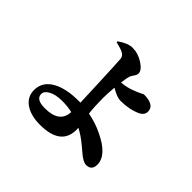

<svg xmlns="http://www.w3.org/2000/svg" viewBox="-184 -1053 1369 1369"><g transform="rotate(45 500.0 -369.0)"><path d="M457 -163Q410 -174 356 -174Q289 -174 249 -151Q214 -131 214 -103Q214 -49 305 -49Q452 -49 457 -163ZM333 -753Q395 -797 442 -797Q499 -797 551 -763Q602 -730 602 -697Q602 -682 590 -666Q575 -644 572 -635Q566 -619 559 -563Q619 -568 673 -591Q694 -599 716 -610Q733 -619 734 -619Q842 -619 842 -552Q842 -517 802 -498Q735 -468 648 -468Q612 -468 552 -504Q546 -438 546 -394Q546 -310 554 -245Q636 -229 702 -196Q854 -124 854 -30Q854 29 799 29Q767 29 716 -16Q643 -79 604 -102L572 -120Q573 -114 573 -101Q573 59 363 59Q273 59 217 22Q158 -17 158 -87Q158 -171 239 -216Q314 -257 437 -257H456Q456 -247 449 -429Q440 -649 437 -681Q434 -705 412 -718Q390 -731 334 -744Z"/></g></svg>

Font: Source Han Serif CN Heavy
Style: Regular
Weight: 900
Designer: Ryoko NISHIZUKA  (kana & ideographs); Frank Grießhammer (Latin, Greek & Cyrillic); Wenlong ZHANG  (bopomofo); Sandoll Co
Foundry: Adobe Systems Incorporated
Version: Version 1.000;PS 1;hotconv 16.6.53;makeotf.lib2.5.65590